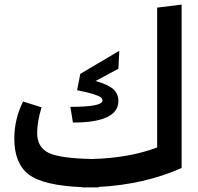

<svg xmlns="http://www.w3.org/2000/svg" viewBox="-20 -796 858 832"><path d="M767 -776V-68Q604 4 408 14L407 16H369H336V15Q167 8 104.5 -40Q42 -88 42 -195Q42 -280 80 -356L160 -331Q141 -268 141 -220Q141 -159 189 -134.5Q237 -110 378 -107Q539 -111 661 -157V-763ZM285 -333Q424 -333 424 -360Q424 -368 417 -374Q410 -380 385 -388Q360 -396 314 -405L328 -476L497 -576L493 -498L394 -445Q448 -430 470.5 -410Q493 -390 493 -358Q493 -265 296 -265Z"/></svg>

Font: FiraGO Medium
Style: Regular
Weight: 500
Designer: bBox Type
Foundry: bBox Type GmbH
Version: Version 1.001;PS 001.001;hotconv 1.0.88;makeotf.lib2.5.64775